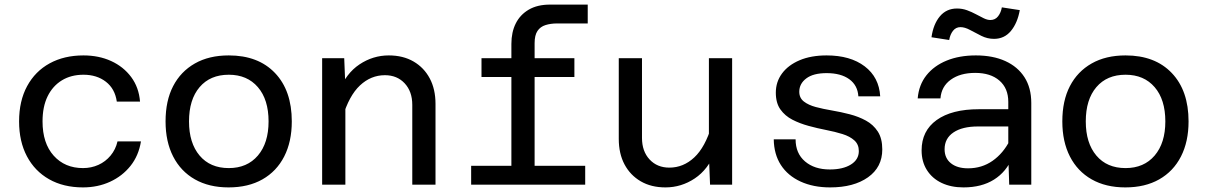

<svg xmlns="http://www.w3.org/2000/svg" viewBox="-20 -803 5240 835"><path d="M341 12Q256 12 193.5 -23.5Q131 -59 97 -123.5Q63 -188 63 -275Q63 -364 98 -428.5Q133 -493 196 -527.5Q259 -562 343 -562Q410 -562 463.5 -537.5Q517 -513 550.5 -468Q584 -423 589 -361H488Q480 -417 440.5 -447.5Q401 -478 343 -478Q289 -478 249 -453.5Q209 -429 187 -384Q165 -339 165 -275Q165 -180 213.5 -126Q262 -72 341 -72Q377 -72 408 -86Q439 -100 461 -126.5Q483 -153 491 -188H593Q583 -126 547.5 -81.5Q512 -37 458.5 -12.5Q405 12 341 12Z M974 12Q889 12 827.5 -23Q766 -58 733 -122.5Q700 -187 700 -275Q700 -365 733 -428.5Q766 -492 827.5 -527Q889 -562 975 -562Q1103 -562 1176 -485.5Q1249 -409 1249 -275Q1249 -187 1216 -122.5Q1183 -58 1121.5 -23Q1060 12 974 12ZM975 -72Q1055 -72 1101.5 -126.5Q1148 -181 1148 -275Q1148 -370 1101.5 -424Q1055 -478 975 -478Q894 -478 848 -424Q802 -370 802 -275Q802 -181 848 -126.5Q894 -72 975 -72Z M1773 0V-347Q1773 -405 1740 -440.5Q1707 -476 1654 -476Q1593 -476 1545.5 -431.5Q1498 -387 1470 -293L1454 -406Q1485 -484 1543.5 -523Q1602 -562 1671 -562Q1733 -562 1778.5 -535.5Q1824 -509 1849 -462Q1874 -415 1874 -351V0ZM1381 0V-550H1477L1482 -426V0Z M2204 0V-612Q2204 -663 2223 -701Q2242 -739 2279.5 -761Q2317 -783 2372 -783H2536V-701H2402Q2375 -701 2352.5 -694Q2330 -687 2317.5 -668.5Q2305 -650 2305 -615V0ZM2074 -468V-550H2478V-468ZM2029 0V-82H2525V0Z M2772 -550V-203Q2772 -145 2805 -109.5Q2838 -74 2891 -74Q2952 -74 2999.5 -118.5Q3047 -163 3075 -257L3091 -144Q3060 -66 3001.5 -27Q2943 12 2874 12Q2812 12 2766.5 -14.5Q2721 -41 2696 -88Q2671 -135 2671 -199V-550ZM3164 -550V0H3068L3063 -124V-550Z M3590 12Q3517 12 3461.5 -13.5Q3406 -39 3376 -85.5Q3346 -132 3345 -197H3440Q3440 -136 3481 -101Q3522 -66 3589 -66Q3646 -66 3680.5 -87.5Q3715 -109 3715 -146Q3715 -175 3695.5 -192.5Q3676 -210 3644 -220Q3612 -230 3573.5 -237.5Q3535 -245 3496.5 -255.5Q3458 -266 3426 -282.5Q3394 -299 3374 -327Q3354 -355 3354 -400Q3354 -447 3381 -483.5Q3408 -520 3457.5 -541Q3507 -562 3575 -562Q3678 -562 3740.5 -514.5Q3803 -467 3808 -384H3713Q3710 -432 3673.5 -458.5Q3637 -485 3575 -485Q3517 -485 3486.5 -462Q3456 -439 3456 -404Q3456 -377 3476 -361.5Q3496 -346 3528 -337.5Q3560 -329 3598.5 -322.5Q3637 -316 3675.5 -306Q3714 -296 3746 -278.5Q3778 -261 3797.5 -231Q3817 -201 3817 -153Q3817 -76 3755 -32Q3693 12 3590 12Z M4369 0 4365 -125V-360Q4365 -419 4326.5 -452.5Q4288 -486 4221 -486Q4156 -486 4115 -456.5Q4074 -427 4070 -375H3971Q3976 -434 4009 -475.5Q4042 -517 4097 -539.5Q4152 -562 4224 -562Q4298 -562 4352 -537.5Q4406 -513 4435.5 -467Q4465 -421 4465 -355V0ZM4170 12Q4116 12 4075 -7.5Q4034 -27 4011 -63.5Q3988 -100 3988 -149Q3988 -234 4053.5 -281Q4119 -328 4237 -328H4378V-253H4233Q4165 -253 4126.5 -227Q4088 -201 4088 -154Q4088 -115 4115.5 -93Q4143 -71 4190 -71Q4250 -71 4296.5 -103.5Q4343 -136 4372 -193L4383 -119Q4357 -56 4303 -22Q4249 12 4170 12ZM4108 -629 4031 -641Q4039 -698 4067.5 -732Q4096 -766 4142 -766Q4165 -766 4185.5 -758.5Q4206 -751 4224.5 -741Q4243 -731 4258.5 -723.5Q4274 -716 4287 -716Q4308 -716 4320.5 -732Q4333 -748 4337 -771L4415 -759Q4405 -703 4376.5 -668.5Q4348 -634 4303 -634Q4274 -634 4248 -647Q4222 -660 4199 -672.5Q4176 -685 4157 -685Q4137 -685 4124.5 -669Q4112 -653 4108 -629Z M4874 12Q4789 12 4727.5 -23Q4666 -58 4633 -122.5Q4600 -187 4600 -275Q4600 -365 4633 -428.5Q4666 -492 4727.5 -527Q4789 -562 4875 -562Q5003 -562 5076 -485.5Q5149 -409 5149 -275Q5149 -187 5116 -122.5Q5083 -58 5021.5 -23Q4960 12 4874 12ZM4875 -72Q4955 -72 5001.5 -126.5Q5048 -181 5048 -275Q5048 -370 5001.5 -424Q4955 -478 4875 -478Q4794 -478 4748 -424Q4702 -370 4702 -275Q4702 -181 4748 -126.5Q4794 -72 4875 -72Z"/></svg>

Font: Azeret Mono Thin
Style: Regular
Weight: 400
Version: Version 1.002